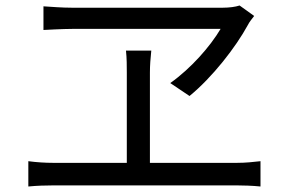

<svg xmlns="http://www.w3.org/2000/svg" viewBox="-20 -712 1040 698"><path d="M904 -654 851 -692C836 -687 813 -684 791 -684C699 -684 319 -684 240 -684C206 -684 169 -687 138 -689V-603C138 -603 208 -607 245 -607C312 -607 704 -607 782 -607C744 -543 675 -464 599 -410L669 -363C752 -431 837 -540 881 -621C887 -633 895 -642 904 -654ZM83 -126V-34C114 -37 145 -38 173 -38H842C862 -38 899 -37 927 -34V-126C900 -123 873 -120 842 -120H525V-448C525 -474 527 -499 530 -528H438C441 -500 441 -471 441 -448V-120H173C144 -120 113 -122 83 -126Z"/></svg>

Font: ChiuKong Gothic CL
Style: Regular
Weight: 400
Designer: Ryoko NISHIZUKA 西塚涼子 (kana, bopomofo & ideographs); Paul D. Hunt (Latin, Greek & Cyrillic); Sandoll Communications 산돌커뮤니
Foundry: Adobe
Version: Version 1.300